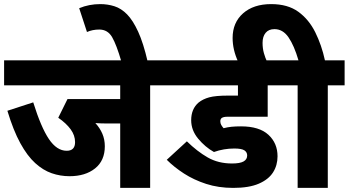

<svg xmlns="http://www.w3.org/2000/svg" viewBox="-20 -916 1700 936"><path d="M712 -500V0H566V-314H504Q488 -314 473 -314.5Q458 -315 445 -316Q467 -292 479 -264Q491 -236 491 -203Q491 -133 443.5 -95Q396 -57 319 -57Q274 -57 232 -71.5Q190 -86 151.5 -121Q113 -156 79 -218Q45 -280 16 -376L142 -417Q180 -295 218.5 -238Q257 -181 305 -181Q346 -181 346 -223Q346 -256 324.5 -285.5Q303 -315 264 -342L309 -433H566V-500H0V-622H795V-500Z M572 -615Q548 -698 526.5 -735Q505 -772 464 -772Q431 -772 404 -760L366 -876Q414 -896 469 -896Q505 -896 538 -885.5Q571 -875 599.5 -846Q628 -817 653.5 -761.5Q679 -706 700 -615Z M1122 -192Q1071 -192 1023 -175Q980 -199 946 -240Q912 -281 912 -330Q912 -385 948 -416Q969 -433 1000 -441.5Q1031 -450 1094 -450H1140V-500H781V-622H1376V-500H1285V-347H1093Q1079 -347 1072.5 -345.5Q1066 -344 1061 -341Q1054 -335 1054 -325Q1054 -315 1058.5 -307Q1063 -299 1070 -291Q1089 -296 1108.5 -298Q1128 -300 1155 -300Q1244 -300 1288.5 -259Q1333 -218 1333 -154Q1333 -110 1311 -75.5Q1289 -41 1241.5 -20.5Q1194 0 1117 0Q1045 0 985 -19.5Q925 -39 877 -70Q829 -101 793 -137L891 -227Q941 -178 992.5 -148.5Q1044 -119 1111 -119Q1150 -119 1167.5 -129Q1185 -139 1185 -158Q1185 -174 1171.5 -183Q1158 -192 1122 -192Z M1141 -615Q1114 -673 1114 -731Q1114 -806 1165 -851Q1216 -896 1302 -896Q1383 -896 1434.5 -858.5Q1486 -821 1517 -758.5Q1548 -696 1564 -622H1660V-500H1578V0H1431V-500H1363V-622H1435Q1414 -694 1386.5 -734Q1359 -774 1318 -774Q1290 -774 1275 -756Q1260 -738 1260 -707Q1260 -680 1266.5 -657Q1273 -634 1282 -615Z"/></svg>

Font: Noto Sans Devanagari SemiCondensed ExtraBold
Style: Regular
Weight: 800
Width: 4
Designer: Jelle Bosma - Monotype Design Team
Foundry: Monotype Imaging Inc.
Version: Version 2.004; ttfautohint (v1.8.4.7-5d5b)